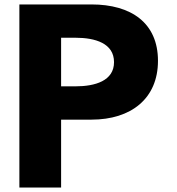

<svg xmlns="http://www.w3.org/2000/svg" viewBox="-20 -845 799 865"><path d="M67.3 -825V0H255.3V-306H392C570.7 -306 691.7 -401 691.7 -571C691.7 -742 570.7 -825 392 -825ZM255.3 -456V-675H319.4C409 -675 493.7 -650 493.7 -565C493.7 -481 409 -456 319.4 -456Z"/></svg>

Font: Hussar
Style: BdSuprExt
Weight: 700
Foundry: Cannot Into Space Fonts
Version: Version 2.00